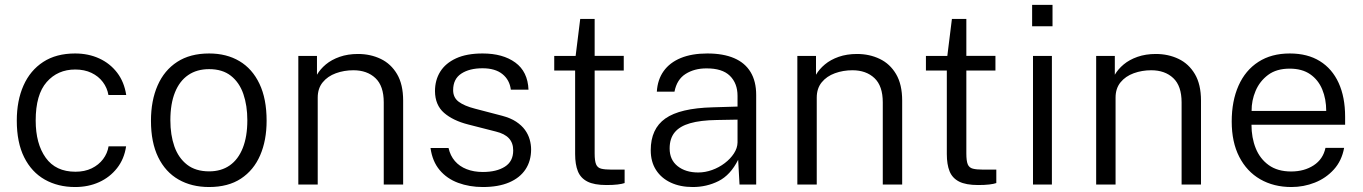

<svg xmlns="http://www.w3.org/2000/svg" viewBox="-20 -742 5482 772"><path d="M282 -527Q335.5 -527 379 -507Q422.5 -487 451 -449.8Q479.5 -412.5 487.5 -360H416Q411 -389 393.5 -412.2Q376 -435.5 347.8 -449Q319.5 -462.5 282.5 -462.5Q212 -462.5 167.8 -412.2Q123.5 -362 123.5 -257.5Q123.5 -164 163.8 -107.8Q204 -51.5 283.5 -51.5Q320.5 -51.5 348.8 -65.2Q377 -79 394.5 -102.2Q412 -125.5 416.5 -153.5H487Q479.5 -102.5 450.5 -65.8Q421.5 -29 378.2 -9.5Q335 10 282 10Q213 10 160 -20Q107 -50 77.2 -109.5Q47.5 -169 47.5 -257Q47.5 -337.5 74.5 -398.2Q101.5 -459 153.8 -493Q206 -527 282 -527Z M820.5 10Q750.5 10 697.8 -20.2Q645 -50.5 616 -110Q587 -169.5 587 -256.5Q587 -337.5 613.8 -398.5Q640.5 -459.5 692.5 -493.2Q744.5 -527 821 -527Q891 -527 942.8 -496.2Q994.5 -465.5 1023.2 -405.2Q1052 -345 1052 -256.5Q1052 -177.5 1026 -117.5Q1000 -57.5 948.8 -23.8Q897.5 10 820.5 10ZM821 -53Q869.5 -53 903.8 -77Q938 -101 956.2 -147Q974.5 -193 974.5 -258.5Q974.5 -317.5 958.5 -364Q942.5 -410.5 908.5 -437.2Q874.5 -464 821 -464Q771.5 -464 736.8 -440.2Q702 -416.5 683.5 -370.5Q665 -324.5 665 -258.5Q665 -199.5 681.2 -153.2Q697.5 -107 732 -80Q766.5 -53 821 -53Z M1179.5 0V-517H1254.5V-441.5Q1267.5 -464 1290.2 -483Q1313 -502 1345.8 -513.5Q1378.5 -525 1419.5 -525Q1469.5 -525 1510.8 -505.2Q1552 -485.5 1576.5 -444Q1601 -402.5 1601 -337.5V0H1523V-330.5Q1523 -396.5 1489.5 -428Q1456 -459.5 1401 -459.5Q1363.5 -459.5 1330.5 -447.5Q1297.5 -435.5 1277.5 -411Q1257.5 -386.5 1257.5 -349.5V0Z M1921.5 10Q1867.5 10 1822.2 -6.8Q1777 -23.5 1747.8 -58.2Q1718.5 -93 1711 -147H1783.5Q1790.5 -116 1809 -94.5Q1827.5 -73 1856.2 -61.8Q1885 -50.5 1921.5 -50.5Q1976.5 -50.5 2010 -71.8Q2043.5 -93 2043.5 -137Q2043.5 -167.5 2026.2 -186Q2009 -204.5 1974 -213L1862.5 -241.5Q1801.5 -257 1765.5 -288.2Q1729.5 -319.5 1729 -375.5Q1729 -420 1750.2 -454Q1771.5 -488 1814 -507.5Q1856.5 -527 1920.5 -527Q2002 -527 2052 -490.5Q2102 -454 2105 -381.5H2034Q2029 -421 2000 -444.2Q1971 -467.5 1920 -467.5Q1867.5 -467.5 1834.8 -446Q1802 -424.5 1802 -379.5Q1802 -349.5 1824.5 -332.8Q1847 -316 1890 -305L1999 -276.5Q2033 -267.5 2055.2 -252.8Q2077.5 -238 2090.8 -219.8Q2104 -201.5 2109.8 -181Q2115.5 -160.5 2115.5 -141.5Q2115.5 -95 2093 -61Q2070.5 -27 2027.2 -8.5Q1984 10 1921.5 10Z M2488 -458.5H2371V-125Q2371 -95 2376.8 -81.2Q2382.5 -67.5 2397.2 -63.8Q2412 -60 2438.5 -60H2491.5V-6Q2482 -2.5 2463.2 -0.2Q2444.5 2 2418.5 2Q2369 2 2341.8 -12Q2314.5 -26 2303.5 -53.5Q2292.5 -81 2292.5 -122.5V-458.5H2208.5V-517H2294.5L2313 -666H2371V-517.5H2488Z M2765.5 10Q2715 10 2677 -7.8Q2639 -25.5 2617.8 -58.5Q2596.5 -91.5 2596.5 -138Q2596.5 -224 2655.2 -265.5Q2714 -307 2845.5 -310.5L2945.5 -313.5V-356.5Q2945.5 -407 2914.8 -437.2Q2884 -467.5 2820 -467Q2772 -467 2736.8 -444.8Q2701.5 -422.5 2692 -373.5H2621Q2624 -422 2648.5 -456.2Q2673 -490.5 2717.5 -508.8Q2762 -527 2824 -527Q2888 -527 2931.8 -508.2Q2975.5 -489.5 2998 -452.2Q3020.5 -415 3020.5 -360V0H2953.5L2948 -99.5Q2917 -38 2869.2 -14Q2821.5 10 2765.5 10ZM2787.5 -48.5Q2815.5 -48.5 2843.2 -58.5Q2871 -68.5 2894 -86Q2917 -103.5 2931 -125Q2945 -146.5 2945.5 -169V-261L2862 -259.5Q2796.5 -258.5 2754.8 -246.5Q2713 -234.5 2692.8 -209.8Q2672.5 -185 2672.5 -145Q2672.5 -99.5 2704.5 -74Q2736.5 -48.5 2787.5 -48.5Z M3186 0V-517H3261V-441.5Q3274 -464 3296.8 -483Q3319.5 -502 3352.2 -513.5Q3385 -525 3426 -525Q3476 -525 3517.2 -505.2Q3558.5 -485.5 3583 -444Q3607.5 -402.5 3607.5 -337.5V0H3529.5V-330.5Q3529.5 -396.5 3496 -428Q3462.5 -459.5 3407.5 -459.5Q3370 -459.5 3337 -447.5Q3304 -435.5 3284 -411Q3264 -386.5 3264 -349.5V0Z M3982.5 -458.5H3865.5V-125Q3865.5 -95 3871.2 -81.2Q3877 -67.5 3891.8 -63.8Q3906.5 -60 3933 -60H3986V-6Q3976.5 -2.5 3957.8 -0.2Q3939 2 3913 2Q3863.5 2 3836.2 -12Q3809 -26 3798 -53.5Q3787 -81 3787 -122.5V-458.5H3703V-517H3789L3807.5 -666H3865.5V-517.5H3982.5Z M4209.5 -517V0H4133.5V-517ZM4212 -722.5V-636.5H4130V-722.5Z M4387.5 0V-517H4462.5V-441.5Q4475.5 -464 4498.2 -483Q4521 -502 4553.8 -513.5Q4586.5 -525 4627.5 -525Q4677.5 -525 4718.8 -505.2Q4760 -485.5 4784.5 -444Q4809 -402.5 4809 -337.5V0H4731V-330.5Q4731 -396.5 4697.5 -428Q4664 -459.5 4609 -459.5Q4571.5 -459.5 4538.5 -447.5Q4505.5 -435.5 4485.5 -411Q4465.5 -386.5 4465.5 -349.5V0Z M5012 -240.5Q5012 -188.5 5029 -146Q5046 -103.5 5081.5 -78Q5117 -52.5 5171.5 -52.5Q5224 -52.5 5262 -77.2Q5300 -102 5309.5 -147.5H5384.5Q5375 -95.5 5343.2 -60.5Q5311.5 -25.5 5266.8 -7.8Q5222 10 5172.5 10Q5101.5 10 5047.2 -21.2Q4993 -52.5 4962.8 -111.5Q4932.5 -170.5 4932.5 -253.5Q4932.5 -336 4960 -397.8Q4987.5 -459.5 5039.8 -493.2Q5092 -527 5166 -527Q5237.5 -527 5287 -496.2Q5336.5 -465.5 5362.5 -408.5Q5388.5 -351.5 5388.5 -272.5V-240.5ZM5012.5 -296H5312.5Q5312.5 -344 5296.5 -382.5Q5280.5 -421 5248 -443.5Q5215.5 -466 5165.5 -466Q5112.5 -466 5078.8 -440.8Q5045 -415.5 5028.5 -376.5Q5012 -337.5 5012.5 -296Z"/></svg>

Font: Public Sans Light
Style: Regular
Weight: 300
Designer: The Public Sans Project Authors: Dan O. Williams and USWDS (Libre Franklin designed by Pablo Impallari and Rodrigo Fuenz
Version: Version 1.007